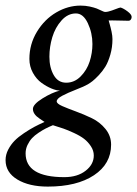

<svg xmlns="http://www.w3.org/2000/svg" viewBox="-67 -446 495 693"><path d="M271.5 115.2Q271.5 97.7 261 81.8Q250.5 65.9 236.6 55.2Q222.7 44.4 200 33.9Q177.2 23.4 161.9 18.1Q146.5 12.7 124 5.9Q109.9 11.7 98.4 17.6Q86.9 23.4 72.5 33Q58.1 42.5 48.6 52.7Q39.1 63 32.2 77.4Q25.4 91.8 25.4 107.4Q25.4 193.4 165 193.4Q212.4 193.4 241.9 170.4Q271.5 147.5 271.5 115.2ZM207 -397.5Q177.7 -397.5 155 -372.1Q132.3 -346.7 121.8 -311.8Q111.3 -276.9 111.3 -241.2Q111.3 -202.1 127 -174.8Q142.6 -147.5 171.9 -147.5Q201.7 -147.5 224.1 -170.2Q246.6 -192.9 256.6 -223.9Q266.6 -254.9 266.6 -287.1Q266.6 -327.1 250 -362.3Q233.4 -397.5 207 -397.5ZM325.2 -372.1Q325.2 -371.1 328.9 -358.9Q332.5 -346.7 335.7 -331.5Q338.9 -316.4 338.9 -304.7Q338.9 -275.4 331.3 -249Q323.7 -222.7 313.5 -205.8Q303.2 -189 289.3 -174.3Q275.4 -159.7 266.8 -153.1Q258.3 -146.5 250 -141.6Q237.8 -134.3 207.5 -122.6Q177.2 -110.8 157.5 -100.3Q137.7 -89.8 137.7 -80.1Q137.7 -71.8 158 -63Q178.2 -54.2 207 -43.7Q235.8 -33.2 264.6 -19.3Q293.5 -5.4 313.7 19.5Q334 44.4 334 76.2Q334 145.5 272.2 186.5Q210.4 227.5 105.5 227.5Q38.1 227.5 -4.4 201.9Q-46.9 176.3 -46.9 131.8Q-46.9 112.3 -37.4 94Q-27.8 75.7 -14.4 62Q-1 48.3 19.5 34.7Q40 21 56.4 12.2Q72.8 3.4 93.8 -5.9L76.2 -17.6Q51.8 -33.7 51.8 -52.7Q51.8 -69.3 86.4 -90.8Q121.1 -112.3 149.4 -119.1Q136.7 -119.1 118.9 -126.5Q101.1 -133.8 82.8 -147Q64.5 -160.2 51.8 -183.1Q39.1 -206.1 39.1 -233.4Q39.1 -286.6 66.4 -331.5Q93.8 -376.5 136 -401.1Q178.2 -425.8 223.6 -425.8Q241.2 -425.8 256.8 -422.4Q272.5 -418.9 282 -415.3Q291.5 -411.6 306.6 -404.3Q312.5 -401.4 324.7 -404.5Q336.9 -407.7 350.3 -413.1Q363.8 -418.5 368.2 -418.9Q379.4 -415.5 393.8 -404.5Q408.2 -393.6 408.2 -384.8Q408.2 -379.4 405 -375.2Q401.9 -371.1 396.5 -371.1Q394.5 -371.1 363.5 -371.8Q332.5 -372.6 325.2 -372.1Z"/></svg>

Font: Amiri
Style: Slanted
Weight: 400
Italic angle: 9°
Designer: Khaled Hosny
Version: Version 000.107